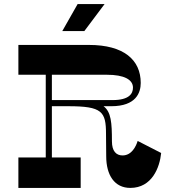

<svg xmlns="http://www.w3.org/2000/svg" viewBox="-20 -920 828 940"><path d="M492 -900H360L285 -768H393ZM654 -230C646 -204 625 -159 580 -159C549 -159 528 -180 528 -228C528 -320 524 -372 487 -400H525C646 -400 669 -466 669 -514C669 -627 586 -700 416 -700H70V-554H204V-149H70V0H375V-149H234V-400H314C480 -400 499 -374 499 -264L500 -155C500 -62 541 0 618 0C724 0 762 -100 769 -171ZM234 -430V-554H504C588 -554 631 -530 631 -491C631 -462 613 -430 531 -430Z"/></svg>

Font: Space Cowgirl Bold
Style: Regular
Weight: 700
Designer: Valery Marier
Foundry: Valery Marier
Version: Version 1.000;hotconv 1.0.109;makeotfexe 2.5.65596